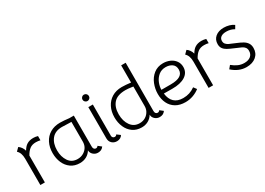

<svg xmlns="http://www.w3.org/2000/svg" viewBox="-9 -1461 3044 2207"><g transform="rotate(-30 1512.5 -357.5)"><path d="M343 -501V-445Q314 -452 285 -452Q234 -452 202 -427Q170 -402 145 -356V0H85V-350Q85 -429 43 -466L83 -506Q101 -495 117 -473Q133 -451 140 -424Q168 -470 196 -487Q231 -510 283 -510Q313 -510 343 -501Z M390 -246Q390 -323 420 -382.5Q450 -442 506 -475Q562 -508 637 -508Q660 -508 695 -505.5Q730 -503 757 -499H817V-86Q817 -66 826.5 -55.5Q836 -45 850 -45Q868 -45 879 -62L922 -28Q907 -7 888.5 1.5Q870 10 846 10Q811 10 784.5 -14Q758 -38 758 -72Q734 -32 695 -11Q656 10 607 10Q538 10 489 -25Q440 -60 415 -118Q390 -176 390 -246ZM743 -124Q757 -153 757 -188V-450L691 -452L633 -454Q542 -454 496 -397Q450 -340 450 -248Q450 -163 490.5 -103.5Q531 -44 608 -44Q653 -44 689 -66Q725 -88 743 -124Z M1102 -51Q1122 -51 1131 -68L1175 -35Q1167 -18 1147 -6.5Q1127 5 1102 5Q1062 5 1036 -20Q1010 -45 1010 -85V-500H1070V-84Q1070 -70 1079.5 -60.5Q1089 -51 1102 -51ZM995 -607Q995 -625 1007.5 -637.5Q1020 -650 1037 -650Q1055 -650 1067.5 -637.5Q1080 -625 1080 -607Q1080 -590 1067.5 -577.5Q1055 -565 1037 -565Q1020 -565 1007.5 -577.5Q995 -590 995 -607Z M1211 -246Q1211 -322 1241 -381.5Q1271 -441 1326.5 -474.5Q1382 -508 1457 -508Q1480 -508 1515 -505.5Q1550 -503 1577 -499V-727H1637L1636 -86Q1636 -66 1645.5 -55.5Q1655 -45 1669 -45Q1687 -45 1698 -62L1741 -28Q1726 -7 1707.5 1.5Q1689 10 1665 10Q1630 10 1603.5 -14Q1577 -38 1577 -72Q1553 -32 1514.5 -11Q1476 10 1428 10Q1360 10 1311 -24.5Q1262 -59 1236.5 -117.5Q1211 -176 1211 -246ZM1563 -124Q1577 -152 1577 -188V-446L1556 -449Q1509 -456 1478 -456Q1368 -456 1319.5 -401.5Q1271 -347 1271 -253Q1271 -163 1313.5 -103.5Q1356 -44 1431 -44Q1475 -44 1509.5 -65Q1544 -86 1563 -124Z M1777 -230Q1777 -298 1802.5 -362Q1828 -426 1879.5 -467Q1931 -508 2005 -508Q2054 -508 2096 -489Q2138 -470 2162.5 -435Q2187 -400 2187 -354Q2187 -280 2124 -239.5Q2061 -199 1950 -200L1840 -201Q1849 -124 1891.5 -84Q1934 -44 2009 -44Q2054 -44 2092.5 -56.5Q2131 -69 2167 -95L2197 -55Q2159 -25 2110.5 -7.5Q2062 10 2009 10Q1934 10 1882 -21Q1830 -52 1803.5 -106.5Q1777 -161 1777 -230ZM2127 -355Q2127 -405 2092.5 -429.5Q2058 -454 2008 -454Q1952 -454 1913.5 -422Q1875 -390 1856 -343Q1837 -296 1837 -252H1963Q2127 -252 2127 -355Z M2576 -501V-445Q2547 -452 2518 -452Q2467 -452 2435 -427Q2403 -402 2378 -356V0H2318V-350Q2318 -429 2276 -466L2316 -506Q2334 -495 2350 -473Q2366 -451 2373 -424Q2401 -470 2429 -487Q2464 -510 2516 -510Q2546 -510 2576 -501Z M2630 -66 2663 -106Q2701 -75 2738.5 -58.5Q2776 -42 2819 -42Q2873 -42 2903.5 -67.5Q2934 -93 2934 -137Q2934 -165 2920.5 -182.5Q2907 -200 2884.5 -211Q2862 -222 2804 -246Q2751 -268 2722 -284Q2693 -300 2676 -323.5Q2659 -347 2659 -383Q2659 -442 2701 -477.5Q2743 -513 2813 -513Q2849 -513 2884.5 -503Q2920 -493 2945 -474L2920 -431Q2874 -459 2816 -459Q2770 -459 2745 -441Q2720 -423 2720 -390Q2720 -365 2733.5 -349Q2747 -333 2768.5 -322.5Q2790 -312 2840 -292Q2897 -269 2928.5 -250.5Q2960 -232 2977.5 -205.5Q2995 -179 2995 -140Q2995 -71 2946.5 -29.5Q2898 12 2818 12Q2717 12 2630 -66Z"/></g></svg>

Font: Bellota
Style: Regular
Weight: 400
Designer: Kemie Guaida
Foundry: Kemie Guaida
Version: Version 4.001